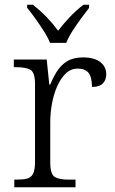

<svg xmlns="http://www.w3.org/2000/svg" viewBox="-20 -786 481 806"><path d="M40 0V-32H52Q78 -32 94.5 -36.5Q111 -41 119 -57Q127 -73 127 -107V-433Q127 -481 108.5 -492.5Q90 -504 47 -504H38V-536H176L187 -431H191Q203 -461 219.5 -487Q236 -513 262 -529Q288 -545 329 -545Q376 -545 401 -525.5Q426 -506 426 -474Q426 -451 412 -436Q398 -421 366 -421Q366 -463 351.5 -480.5Q337 -498 306 -498Q277 -498 255.5 -477Q234 -456 219.5 -422.5Q205 -389 198 -350Q191 -311 191 -274V-104Q191 -55 209.5 -43.5Q228 -32 266 -32H297V0ZM190 -606Q181 -629 164 -655.5Q147 -682 128.5 -708Q110 -734 94 -753V-766H118Q151 -740 176.5 -713.5Q202 -687 224 -657Q247 -687 272 -713.5Q297 -740 330 -766H354V-753Q339 -734 320 -708Q301 -682 284 -655.5Q267 -629 258 -606Z"/></svg>

Font: Noto Serif Myanmar Light
Style: Regular
Weight: 300
Designer: Ben Mitchell and the Monotype Design Team
Foundry: Monotype Imaging Inc.
Version: Version 2.106; ttfautohint (v1.8.4.7-5d5b)